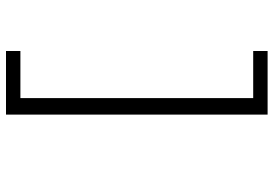

<svg xmlns="http://www.w3.org/2000/svg" viewBox="-156 -603 912 640"><g transform="rotate(90 300.0 -283.0)"><path d="M362 153H150V105H307V-671H150V-719H362Z"/></g></svg>

Font: Noto Sans Mono UI Light
Style: Regular
Weight: 300
Monospace: yes
Designer: Monotype Design team
Foundry: Monotype Imaging Inc.
Version: Version 1.000